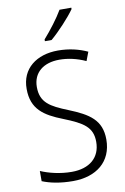

<svg xmlns="http://www.w3.org/2000/svg" viewBox="-103 -1006 698 1074"><g transform="rotate(-10 246.5 -468.5)"><path d="M381 -939V-947H314C288 -902 242 -842 203 -798V-788H241C287 -827 351 -896 381 -939ZM446 -187C446 -298 379 -340 265 -386C168 -425 114 -454 114 -543C114 -625 174 -672 264 -672C312 -672 363 -661 413 -638L432 -688C385 -710 328 -724 265 -724C144 -724 55 -658 56 -542C56 -428 123 -383 228 -342C339 -298 388 -267 388 -184C388 -94 325 -42 225 -42C159 -42 95 -58 49 -78V-20C93 -2 151 10 223 10C355 10 446 -61 446 -187Z"/></g></svg>

Font: Noto Sans Devanagari SemiCondensed Light
Style: Regular
Weight: 300
Width: 4
Designer: Jelle Bosma - Monotype Design Team
Foundry: Monotype Imaging Inc.
Version: Version 2.004